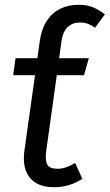

<svg xmlns="http://www.w3.org/2000/svg" viewBox="-20 -770 458 802"><path d="M227 -526H136L146 -597Q153 -649 175.5 -683Q198 -717 232 -733.5Q266 -750 309 -750Q348 -750 374.5 -737Q401 -724 418 -710L377 -654Q362 -665 347.5 -670.5Q333 -676 312 -676Q284 -676 263.5 -657.5Q243 -639 237 -599ZM136 -526H227L173 -139Q168 -99 178 -82Q188 -65 220 -65Q238 -65 255.5 -71Q273 -77 294 -89L324 -23Q296 -5 266.5 3.5Q237 12 205 12Q137 12 104.5 -28Q72 -68 82 -141L132 -497ZM45 -527H351L331 -456H35Z"/></svg>

Font: Fira Sans Variable
Style: Italic
Weight: 397
Italic angle: -8°
Designer: Carrois Corporate & Edenspiekermann AG
Foundry: Carrois Corporate GbR & Edenspiekermann AG
Version: Version 4.202